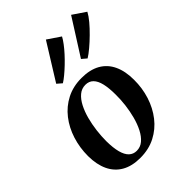

<svg xmlns="http://www.w3.org/2000/svg" viewBox="-242 -962 1093 1093"><g transform="rotate(-45 304.5 -415.5)"><path d="M318.5 -546.5Q386 -546.5 431.5 -520.8Q477 -495 500 -446Q523 -397 523 -328Q523.5 -261 504 -199.8Q484.5 -138.5 447.2 -90.8Q410 -43 356.2 -15.2Q302.5 12.5 234 12.5Q167.5 12.5 122.2 -13.5Q77 -39.5 54 -88.2Q31 -137 30.5 -205Q30.5 -273 50 -334.5Q69.5 -396 106.8 -443.8Q144 -491.5 197.5 -519Q251 -546.5 318.5 -546.5ZM306.5 -503.5Q276.5 -503.5 253.2 -484Q230 -464.5 213 -431.5Q196 -398.5 185.2 -358Q174.5 -317.5 169.2 -274.5Q164 -231.5 164 -192.5Q164.5 -138 174 -102Q183.5 -66 202.2 -48.2Q221 -30.5 248 -30.5Q278 -30.5 301 -50Q324 -69.5 341 -102.5Q358 -135.5 368.8 -176Q379.5 -216.5 384.8 -259.2Q390 -302 389.5 -341Q389.5 -394.5 381 -430.5Q372.5 -466.5 354.2 -485Q336 -503.5 306.5 -503.5ZM222.5 -600 193.5 -625 330 -844.5 407.5 -792Q398.5 -775 382.5 -753.8Q366.5 -732.5 346 -710Q325.5 -687.5 303.2 -666.2Q281 -645 260.2 -627.8Q239.5 -610.5 222.5 -600ZM422 -600.5 393 -625 531 -842.5 609 -789.5Q597.5 -767.5 574.8 -740.2Q552 -713 524.2 -685.8Q496.5 -658.5 469.5 -635.8Q442.5 -613 422 -600.5Z"/></g></svg>

Font: Merriweather 72pt SemiBold
Style: Italic
Weight: 600
Italic angle: -7.8°
Version: Version 2.101